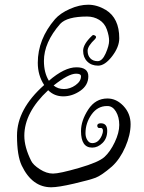

<svg xmlns="http://www.w3.org/2000/svg" viewBox="-20 -726 608 813"><path d="M370 -101Q323 -101 323 -171Q323 -215 353.5 -262Q384 -309 435 -309Q473 -309 503 -277Q533 -245 533 -200Q533 -155 510.5 -103.5Q488 -52 454 -21Q410 17 385 26.5Q360 36 293.5 51.5Q227 67 197 67Q116 67 72 -25Q52 -67 52 -152Q52 -264 167 -366Q140 -407 140 -460Q140 -560 213 -645Q235 -670 275.5 -688Q316 -706 353.5 -706Q391 -706 428 -684Q485 -649 485 -564Q485 -527 454.5 -487.5Q424 -448 395.5 -448Q367 -448 349.5 -465.5Q332 -483 332 -511Q332 -539 370 -575Q374 -579 379 -577Q392 -572 383 -561Q351 -531 351 -511Q351 -491 362.5 -479Q374 -467 393.5 -467Q413 -467 427.5 -500Q442 -533 442 -553.5Q442 -574 432.5 -601Q423 -628 400 -642Q377 -656 349 -656Q264 -656 235 -625Q166 -546 166 -468Q166 -418 187 -384Q253 -441 303.5 -441Q354 -441 354 -403Q354 -365 320 -341.5Q286 -318 248 -318Q210 -318 184 -344Q83 -250 83 -151Q83 -103 112 -45Q120 -28 148.5 -9.5Q177 9 204.5 9Q232 9 315 -15Q398 -39 422.5 -61.5Q447 -84 466 -124Q485 -164 485 -197Q485 -230 471 -253.5Q457 -277 435 -277Q434 -277 433 -277Q393 -277 367.5 -241Q342 -205 342 -162Q342 -145 350 -132.5Q358 -120 370 -120Q371 -120 371 -120Q397 -120 411 -152Q416 -164 416 -172Q416 -186 403 -184Q397 -183 394 -187Q391 -191 392 -196Q394 -204 407 -204Q434 -204 434 -172Q434 -140 414 -120.5Q394 -101 371 -101Q371 -101 370 -101ZM323 -403Q323 -414 302 -414Q270 -414 207 -364Q225 -349 251 -349Q277 -349 300 -365.5Q323 -382 323 -403Z"/></svg>

Font: Ruge Boogie
Style: Regular
Weight: 400
Version: Version 1.003